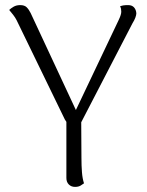

<svg xmlns="http://www.w3.org/2000/svg" viewBox="-20 -722 576 752"><path d="M268 -228Q258 -229 252 -232.5Q246 -236 241.5 -242.5Q237 -249 234 -254L45 -643Q40 -653 31.5 -664Q23 -675 16 -683Q22 -689 33 -695.5Q44 -702 59 -702Q76 -702 84.5 -693.5Q93 -685 100 -671L288 -268L262 -259L445 -644Q455 -665 455 -676Q455 -682 454 -687.5Q453 -693 450 -697Q457 -700 464 -701Q471 -702 482 -702Q497 -702 505 -693Q513 -684 514 -670Q514 -663 510 -652.5Q506 -642 499 -631L296 -239ZM298 -265 299 -103Q299 -73 301 -47.5Q303 -22 309 -4Q304 0 295.5 5Q287 10 274 10Q259 10 249.5 0.5Q240 -9 240 -25V-259Z"/></svg>

Font: Arima Thin Light
Style: Regular
Weight: 300
Version: Version 1.100